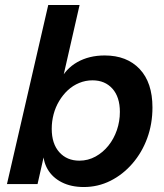

<svg xmlns="http://www.w3.org/2000/svg" viewBox="-20 -740 661 772"><path d="M317 12Q266 12 228.5 -7Q191 -26 171.5 -59.5Q152 -93 154 -136L162 -137L131 0H8L174 -720H300L229 -409L220 -413Q243 -463 290.5 -490Q338 -517 401 -517Q490 -517 541.5 -462.5Q593 -408 593 -308Q593 -242 572 -184.5Q551 -127 512.5 -82.5Q474 -38 424 -13Q374 12 317 12ZM299 -94Q334 -94 364 -110.5Q394 -127 416 -154.5Q438 -182 450 -217Q462 -252 462 -290Q462 -350 432 -383.5Q402 -417 352 -417Q324 -417 298.5 -406.5Q273 -396 253 -377.5Q233 -359 218 -334Q203 -309 195.5 -280.5Q188 -252 188 -222Q188 -162 218.5 -128Q249 -94 299 -94Z"/></svg>

Font: Instrument Sans SemiBold
Style: Italic
Weight: 600
Italic angle: -13°
Designer: Rodrigo Fuenzalida
Foundry: fragTYPE
Version: Version 1.000;gftools[0.9.28]